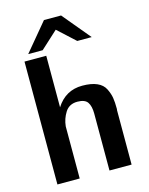

<svg xmlns="http://www.w3.org/2000/svg" viewBox="-129 -959 806 1040"><g transform="rotate(-15 274.0 -439.5)"><path d="M91 -723 221 -879H317L447 -723H366L269 -812L172 -723ZM61 0V-689H183V-461V-400Q235 -482 329 -482Q379 -482 411 -468Q443 -454 456.5 -426.5Q470 -399 474 -374.5Q478 -350 478 -312Q478 -310 477.5 -308Q477 -306 477 -305V0H353V-319Q353 -361 338 -383Q323 -405 281 -405Q235 -405 212.5 -369.5Q190 -334 186 -292V-280V0Z"/></g></svg>

Font: Coval
Style: Bold
Weight: 700
Foundry: Context Ltd
Version: Version 001.000